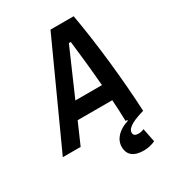

<svg xmlns="http://www.w3.org/2000/svg" viewBox="-239 -814 1037 1142"><g transform="rotate(-30 279.0 -243.5)"><path d="M411.1 207C437.5 207 466.3 200.2 489.3 189.5L470.7 95.7C458 101.1 444.8 104 432.6 104C410.6 104 398.9 95.7 398.9 79.1C398.9 43 458 18.6 523.4 0C513.7 -210.9 484.9 -481 446.8 -693.8H287.6L-28.3 0H94.2L158.2 -146.5H396C399.4 -94.7 401.9 -45.4 402.8 0H414.6V5.9C345.7 27.3 305.7 70.8 305.7 122.1C305.7 178.7 341.8 207 411.1 207ZM205.1 -254.9 342.3 -569.8H355.5C366.7 -476.6 378.9 -364.7 387.7 -254.9Z"/></g></svg>

Font: Cascadia Mono SemiBold
Style: Italic
Weight: 600
Italic angle: -10°
Monospace: yes
Designer: Aaron Bell
Foundry: Saja Typeworks
Version: Version 2404.023